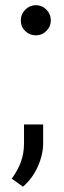

<svg xmlns="http://www.w3.org/2000/svg" viewBox="-20 -576 243 734"><path d="M59.6 -498Q59.6 -522 76.7 -539.1Q93.8 -556.2 117.2 -556.2Q140.6 -556.2 157.5 -539.1Q174.3 -522 174.3 -498Q174.3 -474.6 157.5 -457.8Q140.6 -440.9 117.2 -440.9Q93.3 -440.9 76.4 -457.3Q59.6 -473.6 59.6 -498ZM145 -100.1V-29.3Q145 15.1 124.5 60.8Q104 106.4 67.9 137.7L24.9 106.9Q47.9 75.7 59.8 43.2Q71.8 10.7 71.8 -27.8V-100.1Z"/></svg>

Font: Vazirmatn UI FD Light
Style: Regular
Weight: 300
Designer: Saber Rastikerdar
Foundry: Saber Rastikerdar
Version: Version 33.003